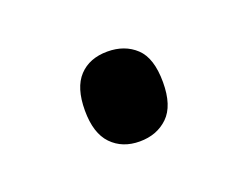

<svg xmlns="http://www.w3.org/2000/svg" viewBox="-40 -182 337 261"><g transform="rotate(-20 128.5 -51.0)"><path d="M72 -51Q72 -84 87 -100Q102 -116 128 -116Q153 -116 169 -101Q185 -86 185 -51Q185 -17 169 -1.5Q153 14 128 14Q103 14 87.5 -2Q72 -18 72 -51Z"/></g></svg>

Font: Noto Sans Gurmukhi Condensed
Style: Regular
Weight: 400
Width: 3
Designer: Jelle Bosma - Monotype Design Team
Foundry: Monotype Imaging Inc.
Version: Version 2.004; ttfautohint (v1.8.4.7-5d5b)